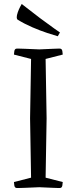

<svg xmlns="http://www.w3.org/2000/svg" viewBox="-20 -944 385 964"><path d="M136 -648 50 -670Q50 -675 52 -687.5Q54 -700 65 -700Q65 -700 73.5 -700Q82 -700 106 -699Q130 -698 177 -696Q224 -698 245.5 -699Q267 -700 273.5 -700Q280 -700 280 -700Q291 -700 293 -687.5Q295 -675 295 -670L209 -648L214 -350L209 -52L295 -30Q295 -25 293 -12.5Q291 0 280 0Q280 0 273.5 0Q267 0 245.5 -1Q224 -2 177 -4Q130 -2 106 -1Q82 0 73.5 0Q65 0 65 0Q54 0 52 -12.5Q50 -25 50 -30L136 -52L131 -350ZM281 -781 270 -762Q252 -767 217 -778.5Q182 -790 142.5 -807Q103 -824 69 -845Q64 -848 64 -857Q64 -867 69 -881.5Q74 -896 80.5 -908.5Q87 -921 89 -924Q137 -886 181 -853Q225 -820 253 -800.5Q281 -781 281 -781Z"/></svg>

Font: Mate SC
Style: Regular
Weight: 400
Designer: Eduardo Rodriguez Tunni
Foundry: Eduardo Rodriguez Tunni
Version: Version 1.003; ttfautohint (v1.8.4.7-5d5b);gftools[0.9.24]